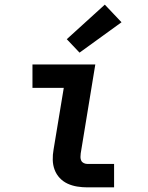

<svg xmlns="http://www.w3.org/2000/svg" viewBox="-20 -808 640 828"><path d="M357 0Q335 0 313 -3.5Q291 -7 271.5 -16Q252 -25 237.5 -40.5Q223 -56 215.5 -76Q208 -96 207.5 -118.5Q207 -141 211 -163L255 -429H120V-530H391L328 -146Q327 -138 327 -130Q327 -122 330.5 -115Q334 -108 341.5 -104.5Q349 -101 357 -101H472V0ZM323 -581 268 -639 432 -788 504 -712Z"/></svg>

Font: Iosevka Curly Slab Extended
Style: Bold Italic
Weight: 700
Width: 7
Italic angle: -9°
Monospace: yes
Designer: Belleve Invis
Foundry: Belleve Invis
Version: Version 11.0.0; ttfautohint (v1.8.3)